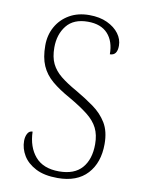

<svg xmlns="http://www.w3.org/2000/svg" viewBox="-83 -782 629 849"><g transform="rotate(10 231.0 -357.0)"><path d="M235 10Q175 10 136.5 -10Q98 -30 79.5 -61Q61 -92 61 -126Q61 -145 68.5 -159Q76 -173 91 -173Q93 -104 129 -62Q165 -20 236 -20Q305 -20 339 -59Q373 -98 373 -166Q373 -208 358 -238Q343 -268 310.5 -293.5Q278 -319 226 -349Q177 -376 144.5 -403.5Q112 -431 96 -467.5Q80 -504 80 -558Q80 -605 101 -642.5Q122 -680 160 -702Q198 -724 249 -724Q296 -724 330 -708Q364 -692 382.5 -667Q401 -642 401 -613Q401 -569 368 -569Q368 -627 337.5 -660.5Q307 -694 248 -694Q184 -694 152.5 -654.5Q121 -615 121 -556Q121 -513 135 -484Q149 -455 177.5 -432Q206 -409 249 -385Q294 -359 331.5 -332Q369 -305 391.5 -268Q414 -231 414 -174Q414 -90 368 -40Q322 10 235 10Z"/></g></svg>

Font: Noto Serif Georgian SemiCondensed ExtraLight
Style: Regular
Weight: 200
Width: 4
Designer: Monotype Design Team, Akaki Razmadze
Foundry: Google LLC
Version: Version 2.003; ttfautohint (v1.8.4.7-5d5b)